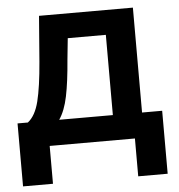

<svg xmlns="http://www.w3.org/2000/svg" viewBox="-50 -578 728 780"><g transform="rotate(-5 313.5 -187.5)"><path d="M12.7 -102.5H54.7Q85.9 -126.5 100.3 -184.3Q114.7 -242.2 123 -343.8L137.7 -530.3H520.5V-102.5H602.5V154.3H482.4V0H134.8V154.3H12.7ZM401.4 -102.5V-429.7H246.1L237.3 -343.8Q230 -252 218 -194.3Q206.1 -136.7 182.6 -102.5Z"/></g></svg>

Font: Pretendard JP SemiBold
Style: Regular
Weight: 600
Designer: Base glyphs from Inter by Rasmus Andersson; Hangeul glyphs from Noto Sans CJK(Source Han Sans) by Jang Soo-young and Kan
Foundry: Kil Hyung-jin
Version: Version 1.309